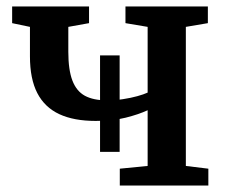

<svg xmlns="http://www.w3.org/2000/svg" viewBox="-20 -573 700 593"><path d="M350 0V-52L436 -60.5V-232.5Q408 -219.5 368 -209.5Q328 -199.5 275.5 -199.5Q208 -199.5 163 -220.5Q118 -241.5 95.2 -285.5Q72.5 -329.5 72.5 -399V-490L17.5 -501.5V-553H255V-501.5L191 -490V-413Q191 -357.5 203.5 -324.5Q216 -291.5 242.2 -277.2Q268.5 -263 311 -263Q336 -263 360.2 -266.8Q384.5 -270.5 404.2 -276Q424 -281.5 436 -287V-490L367.5 -501.5V-553H622V-501.5L554 -490V-60.5L623.5 -52V0ZM289 -104V-402H349.5V-104Z"/></svg>

Font: Merriweather 24pt SemiBold
Style: Regular
Weight: 600
Designer: Eben Sorkin
Foundry: Eben Sorkin
Version: Version 2.100